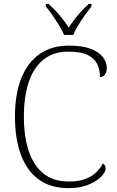

<svg xmlns="http://www.w3.org/2000/svg" viewBox="-20 -959 604 989"><path d="M332 10Q240 10 179 -35Q118 -80 87.5 -162.5Q57 -245 57 -358Q57 -472 89 -554Q121 -636 183 -680Q245 -724 335 -724Q405 -724 447.5 -707.5Q490 -691 510 -665Q530 -639 530 -610Q530 -588 520.5 -575Q511 -562 495 -562Q495 -601 480 -630.5Q465 -660 430 -676.5Q395 -693 330 -693Q255 -693 204 -652Q153 -611 128 -536Q103 -461 103 -358Q103 -256 128 -181Q153 -106 204 -65Q255 -24 334 -24Q384 -24 418 -36.5Q452 -49 474.5 -70.5Q497 -92 510 -117Q517 -113 520.5 -106Q524 -99 524 -89Q524 -79 512.5 -62.5Q501 -46 477.5 -29.5Q454 -13 418 -1.5Q382 10 332 10ZM310 -779Q301 -802 284.5 -828.5Q268 -855 250 -881Q232 -907 216 -926V-939H230Q254 -917 271.5 -898Q289 -879 304 -859.5Q319 -840 334 -817Q349 -840 364 -859.5Q379 -879 396.5 -898Q414 -917 437 -939H451V-926Q436 -907 417.5 -881Q399 -855 382.5 -828.5Q366 -802 357 -779Z"/></svg>

Font: Noto Serif Kannada ExtraLight
Style: Regular
Weight: 250
Version: Version 2.003